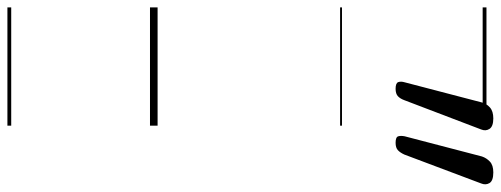

<svg xmlns="http://www.w3.org/2000/svg" viewBox="-426 -516 1318 505"><g transform="rotate(90 232.5 -264.0)"><path d="M214 -646Q199 -646 196.5 -653Q194 -660 197 -670L250 -873Q253 -885 263 -894Q273 -903 292 -903Q313 -903 319.5 -893Q326 -883 321 -871L244 -669Q240 -658 233.5 -652Q227 -646 214 -646ZM356 -646Q341 -646 339 -653Q337 -660 339 -670L392 -873Q396 -885 405.5 -894Q415 -903 434 -903Q456 -903 462 -893Q468 -883 463 -871L387 -669Q382 -658 375.5 -652Q369 -646 356 -646ZM0 365H311V375H0ZM0 -20H311V0H0ZM0 -505H311V-500H0ZM0 -885H311V-875H0Z"/></g></svg>

Font: Playwrite DK Loopet Guides
Style: Regular
Weight: 400
Designer: Veronika Burian, José Scaglione
Foundry: TypeTogether
Version: Version 1.003